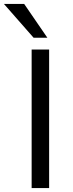

<svg xmlns="http://www.w3.org/2000/svg" viewBox="-57 -957 374 977"><path d="M104 0V-705H193V0ZM114 -765 -37 -937H66L184 -765Z"/></svg>

Font: Nunito Sans 8pt
Style: Regular
Weight: 400
Version: Version 3.101;gftools[0.9.27]